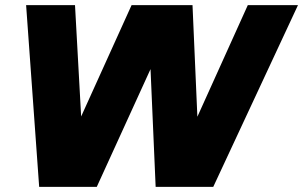

<svg xmlns="http://www.w3.org/2000/svg" viewBox="-20 -730 1184 750"><path d="M948 -710H1144L813 0H588L568 -460L358 0H133L82 -710H273L297 -275L494 -710H732L751 -274Z"/></svg>

Font: Livvic Black
Style: Italic
Weight: 900
Italic angle: -10°
Designer: Jacques Le Bailly, Baron von Fonthausen
Version: Version 1.001; ttfautohint (v1.8.2)